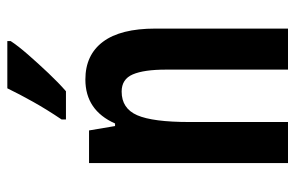

<svg xmlns="http://www.w3.org/2000/svg" viewBox="-161 -645 806 524"><g transform="rotate(-90 242.0 -383.0)"><path d="M287 -553Q354 -553 390 -505Q426 -457 426 -362V0H314V-333Q314 -393 301 -423.5Q288 -454 254 -454Q208 -454 189.5 -411.5Q171 -369 171 -269V0H59V-543H148L160 -472H167Q203 -553 287 -553ZM392 -757Q379 -737 355 -709.5Q331 -682 304.5 -654Q278 -626 255 -606H178V-618Q205 -658 226 -695.5Q247 -733 263 -766H392Z"/></g></svg>

Font: Noto Sans Lao ExtraCondensed SemiBold
Style: Regular
Weight: 600
Width: 2
Designer: Monotype Design Team
Foundry: Monotype Imaging Inc.
Version: Version 2.003; ttfautohint (v1.8.4.7-5d5b)